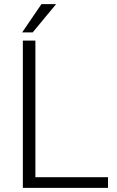

<svg xmlns="http://www.w3.org/2000/svg" viewBox="-20 -907 567 927"><path d="M501.5 -51.3V0H90.3V-710.9H150.9V-51.3ZM86.9 -750.5 180.2 -887.2H251L137.7 -750.5Z"/></svg>

Font: Vazirmatn UI ExtraLight
Style: Regular
Weight: 200
Designer: Saber Rastikerdar
Foundry: Saber Rastikerdar
Version: Version 33.003